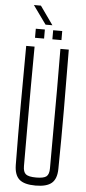

<svg xmlns="http://www.w3.org/2000/svg" viewBox="-67 -1077 503 1118"><g transform="rotate(5 185.0 -518.0)"><path d="M185 5.5Q119 5.5 90.2 -20Q61.5 -45.5 60.5 -103Q58.5 -280 58.8 -451.8Q59 -623.5 60.5 -800H109.5Q108.5 -682 108.2 -566.2Q108 -450.5 108.2 -335Q108.5 -219.5 108.5 -101.5Q108.5 -67 124.8 -54.2Q141 -41.5 185 -41.5Q229 -41.5 244.8 -54.2Q260.5 -67 260.5 -101.5Q260.5 -219.5 261 -335Q261.5 -450.5 261.5 -566.2Q261.5 -682 260.5 -800H309.5Q311 -623.5 311.5 -451.8Q312 -280 309.5 -103Q309 -45.5 280 -20Q251 5.5 185 5.5ZM209 -851.5V-904.5H262V-851.5ZM107.5 -851.5V-904.5H160.5V-851.5ZM162 -933 84.5 -1041H125.5L202 -933Z"/></g></svg>

Font: Big Shoulders Text Thin ExtraLight
Style: Regular
Weight: 250
Version: Version 2.002